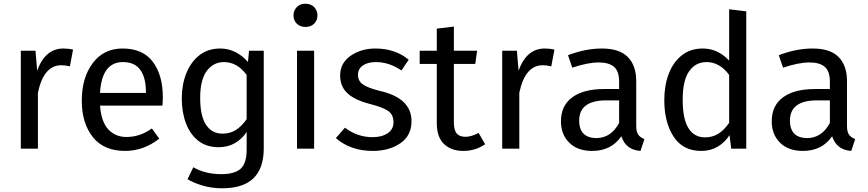

<svg xmlns="http://www.w3.org/2000/svg" viewBox="-20 -800 4671 1033"><path d="M184 0H92V-527H171L180 -420Q223 -539 321 -539Q349 -539 373 -533L356 -443Q332 -449 310 -449Q215 -449 184 -301Z M653 12Q538 12 479 -63Q420 -138 420 -258Q420 -382 479 -460.5Q538 -539 639 -539Q749 -539 802.5 -467Q856 -395 856 -279Q856 -256 854 -232H518Q525 -144 563 -103.5Q601 -63 660 -63Q734 -63 797 -109L837 -54Q753 12 653 12ZM765 -300V-306Q765 -382 735 -424Q705 -466 641 -466Q528 -466 518 -300Z M1176 213Q1118 213 1068.5 198Q1019 183 989 164L1020 100Q1085 137 1171 137Q1242 137 1274.5 108Q1307 79 1307 5V-90Q1282 -52 1244 -30Q1206 -8 1157 -8Q1091 -8 1047 -42.5Q1003 -77 980.5 -136.5Q958 -196 958 -271Q958 -345 982.5 -406Q1007 -467 1053 -503Q1099 -539 1165 -539Q1249 -539 1314 -467L1320 -527H1399V-1Q1399 213 1176 213ZM1177 -81Q1217 -81 1248 -100Q1279 -119 1307 -159V-397Q1256 -466 1185 -466Q1128 -466 1092.5 -418.5Q1057 -371 1057 -273Q1057 -176 1088.5 -128.5Q1120 -81 1177 -81Z M1623 -655Q1595 -655 1577 -672.5Q1559 -690 1559 -717Q1559 -743 1576.5 -761.5Q1594 -780 1623 -780Q1653 -780 1670.5 -761.5Q1688 -743 1688 -717Q1688 -691 1670.5 -673Q1653 -655 1623 -655ZM1670 0H1578V-527H1670Z M1986 12Q1866 12 1787 -57L1836 -113Q1903 -62 1984 -62Q2034 -62 2065.5 -83Q2097 -104 2097 -142Q2097 -182 2070 -202Q2043 -222 1969 -241Q1888 -262 1849 -298.5Q1810 -335 1810 -394Q1810 -461 1866.5 -500Q1923 -539 2000 -539Q2105 -539 2179 -479L2140 -421Q2073 -466 2003 -466Q1959 -466 1932.5 -448Q1906 -430 1906 -397Q1906 -365 1931.5 -346.5Q1957 -328 2019 -312Q2194 -274 2194 -148Q2194 -70 2133.5 -29Q2073 12 1986 12Z M2472 12Q2408 12 2369 -25Q2330 -62 2330 -138V-456H2238V-527H2330V-646L2422 -657V-527H2547L2537 -456H2422V-142Q2422 -100 2437 -82Q2452 -64 2485 -64Q2516 -64 2555 -85L2590 -24Q2538 12 2472 12Z M2774 0H2682V-527H2761L2770 -420Q2813 -539 2911 -539Q2939 -539 2963 -533L2946 -443Q2922 -449 2900 -449Q2805 -449 2774 -301Z M3426 12Q3347 7 3323 -67Q3269 12 3166 12Q3087 12 3042.5 -32.5Q2998 -77 2998 -147Q2998 -232 3059 -276.5Q3120 -321 3230 -321H3311V-360Q3311 -417 3283.5 -440.5Q3256 -464 3201 -464Q3143 -464 3059 -436L3036 -503Q3130 -539 3218 -539Q3313 -539 3358 -493Q3403 -447 3403 -364V-123Q3403 -89 3415 -74Q3427 -59 3447 -52ZM3187 -57Q3268 -57 3311 -139V-260H3242Q3097 -260 3096 -152Q3096 -59 3187 -57Z M3753 12Q3654 12 3604 -65Q3554 -142 3554 -261Q3554 -340 3578 -403Q3602 -466 3648.5 -502.5Q3695 -539 3761 -539Q3842 -539 3903 -474V-750L3995 -739V0H3914L3905 -73Q3880 -34 3841.5 -11Q3803 12 3753 12ZM3773 -61Q3813 -61 3844 -80Q3875 -99 3903 -139V-397Q3852 -466 3781 -466Q3723 -466 3688 -417Q3653 -368 3653 -263Q3653 -160 3684 -110.5Q3715 -61 3773 -61Z M4560 12Q4481 7 4457 -67Q4403 12 4300 12Q4221 12 4176.5 -32.5Q4132 -77 4132 -147Q4132 -232 4193 -276.5Q4254 -321 4364 -321H4445V-360Q4445 -417 4417.5 -440.5Q4390 -464 4335 -464Q4277 -464 4193 -436L4170 -503Q4264 -539 4352 -539Q4447 -539 4492 -493Q4537 -447 4537 -364V-123Q4537 -89 4549 -74Q4561 -59 4581 -52ZM4321 -57Q4402 -57 4445 -139V-260H4376Q4231 -260 4230 -152Q4230 -59 4321 -57Z"/></svg>

Font: Trujillo
Style: Regular
Weight: 400
Designer: Fira Sans original fonts by bBox Type GmbH, Carrois Corporate GbR, & Edenspiekermann AG / Changes by Cristiano Sobral
Foundry: Fira Sans original fonts by bBox Type GmbH, Carrois Corporate GbR, & Edenspiekermann AG / Changes by Cristiano Sobral
Version: Version 4.301;October 17, 2021;FontCreator 14.0.0.2814 64-bi